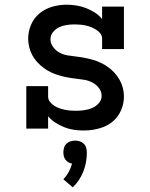

<svg xmlns="http://www.w3.org/2000/svg" viewBox="-20 -548 640 818"><path d="M337 8Q316 8 295 5Q274 2 254 -6Q234 -14 216 -25.5Q198 -37 185 -53V0H92V-181H185V-136Q185 -124 193 -114Q201 -104 211 -97.5Q221 -91 232.5 -87Q244 -83 255.5 -80.5Q267 -78 279 -77Q291 -76 303 -76Q321 -76 338.5 -78.5Q356 -81 372 -87.5Q388 -94 400.5 -108Q413 -122 413 -139Q413 -158 401.5 -173Q390 -188 373.5 -196.5Q357 -205 339 -208Q321 -211 302.5 -213Q284 -215 266 -218.5Q248 -222 231 -227Q214 -232 197 -240Q180 -248 165.5 -259Q151 -270 138.5 -283.5Q126 -297 117.5 -313Q109 -329 104.5 -347Q100 -365 100 -383Q100 -414 112.5 -443Q125 -472 149 -491.5Q173 -511 203 -519.5Q233 -528 264 -528Q285 -528 306 -524.5Q327 -521 346.5 -513.5Q366 -506 384 -494.5Q402 -483 415 -467V-520H508V-339H415V-384Q415 -396 407.5 -405.5Q400 -415 389.5 -421.5Q379 -428 368 -432.5Q357 -437 345 -439.5Q333 -442 321 -443Q309 -444 297 -444Q281 -444 264 -441.5Q247 -439 232 -432Q217 -425 206 -411.5Q195 -398 195 -381Q195 -363 206.5 -347.5Q218 -332 234 -323.5Q250 -315 268.5 -312Q287 -309 305 -307Q323 -305 341 -301.5Q359 -298 376.5 -293Q394 -288 410.5 -280Q427 -272 442 -261Q457 -250 469 -236.5Q481 -223 490 -207Q499 -191 503.5 -173Q508 -155 508 -137Q508 -116 502 -95.5Q496 -75 484.5 -57.5Q473 -40 456 -27Q439 -14 419.5 -6.5Q400 1 379 4.5Q358 8 337 8ZM290 250 250 216Q263 202 272.5 185Q282 168 287 149Q279 148 271.5 143.5Q264 139 259 132.5Q254 126 252 117.5Q250 109 250 101Q250 91 253 81Q256 71 263.5 64Q271 57 280.5 54Q290 51 300 51Q310 51 319.5 54Q329 57 336.5 64Q344 71 347 81Q350 91 350 101Q350 122 346.5 142Q343 162 335.5 181.5Q328 201 316.5 218.5Q305 236 290 250Z"/></svg>

Font: Iosevka Etoile Medium
Style: Regular
Weight: 500
Designer: Belleve Invis
Foundry: Belleve Invis
Version: Version 22.1.2; ttfautohint (v1.8.4)